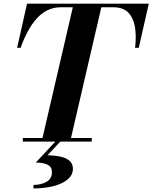

<svg xmlns="http://www.w3.org/2000/svg" viewBox="-20 -770 829 1044"><path d="M206.5 0 380.5 -750H535.5L361.5 0ZM104 0V-19.5H479V0ZM73 -510 127 -750H789L734.5 -510H714.5Q722 -573.5 713.8 -623.2Q705.5 -673 677.2 -701.8Q649 -730.5 595.5 -730.5H310.5Q270.5 -730.5 237.5 -714Q204.5 -697.5 178 -667.5Q151.5 -637.5 130.2 -597.5Q109 -557.5 92 -510ZM162 254.5V235.5Q204 235.5 233.2 218.5Q262.5 201.5 262.5 165.5Q262.5 137.5 239 125.8Q215.5 114 174.5 114L285.5 -5H312.5L238.5 74Q278 75 309 81.8Q340 88.5 358.2 104.5Q376.5 120.5 376.5 147.5Q376.5 181.5 348 205.5Q319.5 229.5 271 242Q222.5 254.5 162 254.5Z"/></svg>

Font: Bodoni Moda 11pt
Style: Bold Italic
Weight: 700
Italic angle: -13°
Designer: Owen Earl
Foundry: indestructible type
Version: Version 2.004